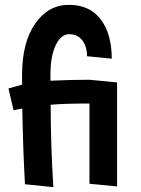

<svg xmlns="http://www.w3.org/2000/svg" viewBox="-20 -755 580 792"><path d="M71 -445Q71 -580 125 -657.5Q179 -735 264.5 -735Q350 -735 395.5 -675Q441 -615 441 -513L339 -523Q339 -564 319 -589Q299 -614 265.5 -614Q232 -614 210 -569Q188 -524 188 -445V-422Q269 -426 349 -426L463 -415V14L349 3V-328Q249 -328 189 -323Q189 -162 200 17L83 5Q75 -133 72 -307Q46 -303 36 -300L15 -390Q21 -392 71 -406Z"/></svg>

Font: Boogaloo
Style: Regular
Weight: 400
Designer: John Vargas Beltran
Foundry: John Vargas Beltran
Version: Version 1.002